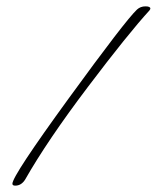

<svg xmlns="http://www.w3.org/2000/svg" viewBox="-20 -560 507 604"><path d="M411 -530Q422 -540 437.5 -540Q453 -540 453 -533Q453 -531 450 -527Q384 -455 256.5 -286.5Q129 -118 59 5Q47 24 28 24Q19 24 19 18Q19 -7 196.5 -251Q374 -495 411 -530Z"/></svg>

Font: Allura
Style: Regular
Weight: 400
Designer: Robert E. Leuschke
Foundry: Robert E. Leuschke
Version: Version 1.004